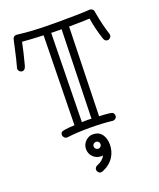

<svg xmlns="http://www.w3.org/2000/svg" viewBox="-178 -821 1014 1224"><g transform="rotate(-20 329.0 -209.0)"><path d="M367.2 -647.9Q367.2 -647.9 296.9 -648.9L286.1 -46.9Q294.4 -47.9 302.7 -47.9Q318.4 -47.9 330.6 -47.9Q342.8 -47.9 351.1 -46.9ZM86.9 -712.9Q188.5 -699.2 352.5 -699.2Q516.6 -699.2 577.1 -704.1H579.1Q587.9 -704.1 595.2 -698Q602.5 -691.9 603.3 -687.3Q604 -682.6 605.5 -674.8Q606.9 -667 609.4 -653.8Q611.8 -640.6 615.5 -623.5Q619.1 -606.4 623.5 -587.9Q634.8 -542 644 -516.1L645 -507.8Q645 -497.6 637 -489.7Q628.9 -481.9 620.1 -481.9Q601.6 -481.9 595.2 -500Q569.8 -573.7 558.1 -650.9Q502.4 -647.9 418 -647.9L401.9 -44.9Q486.3 -42 494.1 -33Q502 -23.9 502 -12.9Q502 -2 493.9 5.1Q485.8 12.2 477.1 12.2H474.1Q406.7 3.9 318.8 3.9Q231 3.9 167 12.2H164.1Q153.3 12.2 145.8 3.9Q138.2 -4.4 138.2 -14.2Q138.2 -23.9 144.5 -31.2Q154.8 -41.5 234.9 -44.9L246.1 -650.9Q168.9 -653.8 103 -659.2Q100.1 -646 95.9 -627Q91.8 -607.9 86.9 -586.4Q71.3 -522.9 66.9 -507.8Q59.1 -481.9 41 -481.9Q29.8 -481.9 22.5 -490Q15.1 -498 15.1 -503.9V-511.7Q15.1 -513.7 19.3 -527.3Q23.4 -541 30.8 -571.8Q38.1 -602.5 43.9 -629.4Q58.1 -690.4 58.1 -692.9Q63.5 -712.9 83 -712.9ZM327.1 101.1Q317.4 101.1 310.3 107.9Q303.2 114.7 303.2 124.3Q303.2 133.8 310.3 140.9Q317.4 147.9 327.1 147.9Q336.9 147.9 343.5 140.9Q350.1 133.8 350.1 124.3Q350.1 114.7 343.5 107.9Q336.9 101.1 327.1 101.1ZM381.8 230.5Q354 272.9 302.2 293Q297.4 294.9 289.6 294.9Q281.7 294.9 274.4 286.9Q267.1 278.8 267.1 270Q267.1 251.5 286.6 244.1Q321.8 231 340.8 198.2Q336.9 199.2 334 199.2H327.1Q295.9 199.2 273.9 177.2Q252 155.3 252 124Q252 92.8 273.9 71.3Q296.4 49.8 321.5 49.8Q346.7 49.8 361.6 57.6Q376.5 65.4 386 78.9Q395.5 92.3 400.4 109.9Q405.3 127.4 405.3 147.7Q405.3 168 399.7 189.5Q394 210.9 381.8 230.5Z"/></g></svg>

Font: Ribeye Marrow
Style: Regular
Weight: 400
Designer: Astigmatic (AOETI)
Foundry: Astigmatic (AOETI)
Version: Version 1.000